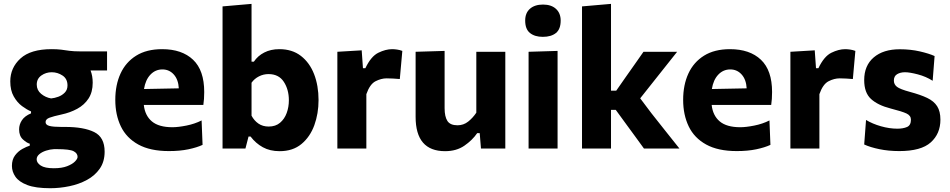

<svg xmlns="http://www.w3.org/2000/svg" viewBox="-20 -766 4898 990"><path d="M239 204.5Q163.5 204.5 120.5 188Q77.5 171.5 59.5 145.2Q41.5 119 41.5 89.5Q41.5 56.5 57.5 35.2Q73.5 14 95.2 2Q117 -10 133.5 -15V-25Q118 -29 98.2 -47Q78.5 -65 78.5 -99Q78.5 -124 93 -146Q107.5 -168 140 -181.5V-191.5Q118.5 -200.5 93.5 -219Q68.5 -237.5 50.8 -268.8Q33 -300 33 -346.5Q33 -416.5 85.5 -464.5Q138 -512.5 246 -512.5Q274 -512.5 295 -510Q315.5 -507 338.2 -504Q361 -501 395 -501H532V-402.5H447Q458 -374.5 458 -339.5Q458 -291 436.5 -258Q415 -225 378.2 -205Q341.5 -185 296.5 -175.5Q255 -166.5 235 -159Q215 -151.5 215 -136.5Q215 -122 234.5 -116.8Q254 -111.5 296.5 -111.5H316.5Q412 -111.5 465.8 -85Q519.5 -58.5 519.5 16Q519.5 67.5 494.5 103.5Q469.5 139.5 428.2 161.8Q387 184 337.5 194.2Q288 204.5 239 204.5ZM243.5 -258.5Q261 -260 280.8 -267.2Q300.5 -274.5 314.2 -288.8Q328 -303 328 -325.5Q328 -359.5 302.5 -376.5Q277 -393.5 246.5 -393.5Q217 -393.5 193.2 -376.8Q169.5 -360 169.5 -330Q169.5 -301 192 -282.2Q214.5 -263.5 243.5 -258.5ZM257.5 101.5Q299 101.5 326 91Q353 80.5 366.5 66.8Q380 53 380 43Q380 24.5 359.8 13.8Q339.5 3 274 3H258.5Q238 4 217.2 10.8Q196.5 17.5 182.8 29Q169 40.5 169 55.5Q169 73.5 190 87.5Q211 101.5 257.5 101.5Z M851 13Q754.5 13 693.2 -20.8Q632 -54.5 603.2 -114.2Q574.5 -174 574.5 -251Q574.5 -328 601.5 -386.8Q628.5 -445.5 682.2 -479Q736 -512.5 816 -512.5Q918 -512.5 975.5 -458Q1033 -403.5 1033 -291.5Q1033 -254 1028.5 -225H721.5Q727.5 -170 763.2 -140Q799 -110 869 -110Q898.5 -110 941.2 -118.5Q984 -127 1019.5 -145L1024.5 -19Q995.5 -5.5 951.5 3.8Q907.5 13 851 13ZM817.5 -408Q781 -408 755.5 -381Q730 -354 722.5 -307L902 -310.5Q899.5 -356 876 -382Q852.5 -408 817.5 -408Z M1422 13.5Q1372 13.5 1335.2 -6.8Q1298.5 -27 1272 -62H1261.5L1245.5 0H1127.5V-733L1277 -746V-448H1289Q1309 -478 1342.5 -495.2Q1376 -512.5 1420.5 -512.5Q1486.5 -512.5 1531.5 -477.8Q1576.5 -443 1599.5 -383.8Q1622.5 -324.5 1622.5 -250Q1622.5 -180.5 1600.8 -120.5Q1579 -60.5 1534.5 -23.5Q1490 13.5 1422 13.5ZM1365.5 -113.5Q1401 -113.5 1424 -133Q1447 -152.5 1458.2 -183.2Q1469.5 -214 1469.5 -249Q1469.5 -304 1443.5 -344Q1417.5 -384 1364.5 -384Q1338.5 -384 1315.2 -372.2Q1292 -360.5 1277 -339.5V-169.5Q1290.5 -144 1312.5 -128.8Q1334.5 -113.5 1365.5 -113.5Z M1719.5 0V-499L1845 -506.5L1851.5 -414.5H1864Q1893 -475.5 1930.8 -494Q1968.5 -512.5 2002 -512.5Q2013 -512.5 2027.2 -510.5Q2041.5 -508.5 2054.5 -503.5L2041.5 -358.5Q2022 -360 2006.5 -361Q1991 -362 1973.5 -362Q1945.5 -362 1916.2 -347Q1887 -332 1869 -280.5V0Z M2275 13.5Q2123 13.5 2123 -163.5V-499L2272.5 -503.5V-208Q2272.5 -164.5 2287 -142.2Q2301.5 -120 2339 -120Q2370 -120 2394 -139Q2418 -158 2436 -185V-499H2585.5V0H2460L2453.5 -79.5H2440.5Q2415.5 -43 2374.5 -14.8Q2333.5 13.5 2275 13.5Z M2705.5 0V-499L2855 -503.5V0ZM2779 -576Q2737.5 -576 2712.8 -595.8Q2688 -615.5 2688 -660Q2688 -699.5 2712.8 -721Q2737.5 -742.5 2780 -742.5Q2822.5 -742.5 2846.8 -720.2Q2871 -698 2871 -660Q2871 -615.5 2846.5 -595.8Q2822 -576 2779 -576Z M2981 0V-733L3130.5 -746V-298.5H3157.5L3207 -369.5Q3229.5 -401.5 3252.5 -434Q3275.5 -466.5 3298 -499H3471.5Q3435.5 -453.5 3400 -409Q3364.5 -364.5 3329 -319.5L3281 -259L3339 -182Q3375 -136.5 3411.2 -90.8Q3447.5 -45 3483.5 0H3300.5Q3278 -31 3255.8 -61.5Q3233.5 -92 3211.5 -122L3155 -199.5H3130.5V0Z M3779 13Q3682.5 13 3621.2 -20.8Q3560 -54.5 3531.2 -114.2Q3502.5 -174 3502.5 -251Q3502.5 -328 3529.5 -386.8Q3556.5 -445.5 3610.2 -479Q3664 -512.5 3744 -512.5Q3846 -512.5 3903.5 -458Q3961 -403.5 3961 -291.5Q3961 -254 3956.5 -225H3649.5Q3655.5 -170 3691.2 -140Q3727 -110 3797 -110Q3826.5 -110 3869.2 -118.5Q3912 -127 3947.5 -145L3952.5 -19Q3923.5 -5.5 3879.5 3.8Q3835.5 13 3779 13ZM3745.5 -408Q3709 -408 3683.5 -381Q3658 -354 3650.5 -307L3830 -310.5Q3827.5 -356 3804 -382Q3780.5 -408 3745.5 -408Z M4055.5 0V-499L4181 -506.5L4187.5 -414.5H4200Q4229 -475.5 4266.8 -494Q4304.5 -512.5 4338 -512.5Q4349 -512.5 4363.2 -510.5Q4377.5 -508.5 4390.5 -503.5L4377.5 -358.5Q4358 -360 4342.5 -361Q4327 -362 4309.5 -362Q4281.5 -362 4252.2 -347Q4223 -332 4205 -280.5V0Z M4617 13Q4561.5 13 4514.5 3.2Q4467.5 -6.5 4436 -21L4445.5 -147.5Q4478.5 -127.5 4522.2 -115Q4566 -102.5 4607 -102.5Q4636.5 -102.5 4656.8 -111.2Q4677 -120 4677 -149Q4677 -170 4654.2 -180.8Q4631.5 -191.5 4572.5 -206.5Q4506 -223.5 4471 -255.8Q4436 -288 4436 -353Q4436 -428 4485.2 -470Q4534.5 -512 4619.5 -512Q4675 -512 4722.8 -501Q4770.5 -490 4799 -477L4789 -349.5Q4754.5 -371.5 4712.5 -382.5Q4670.5 -393.5 4646.5 -393.5Q4622.5 -393.5 4605.8 -383.5Q4589 -373.5 4589 -350.5Q4589 -331 4604.8 -318.5Q4620.5 -306 4672.5 -292Q4726.5 -277.5 4761 -261Q4795.5 -244.5 4812.2 -218.2Q4829 -192 4829 -149Q4829 -76.5 4779.2 -31.8Q4729.5 13 4617 13Z"/></svg>

Font: Heraclito
Style: Bold
Weight: 700
Designer: Kostas Bartsokas (font) & Cristiano Sobral (main changes)
Foundry: Kostas Bartsokas (font) & Cristiano Sobral (main changes)
Version: Version 1.00;July 8, 2020;FontCreator 13.0.0.2655 64-bit